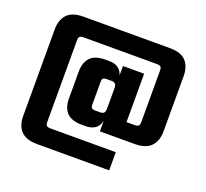

<svg xmlns="http://www.w3.org/2000/svg" viewBox="-120 -746 1053 981"><g transform="rotate(20 407.0 -255.5)"><path d="M247.1 -331.1Q247.1 -378.9 272.5 -406.5Q297.9 -434.1 355 -434.1H375Q405.8 -434.1 424.3 -420.7Q442.9 -407.2 449.7 -382.8V-434.1H564.9V-170.9H608.9Q624 -170.9 629.9 -176.5Q635.7 -182.1 635.7 -195.8V-478Q635.7 -492.2 629.9 -497.6Q624 -502.9 608.9 -502.9H210.9Q195.8 -502.9 189.9 -497.6Q184.1 -492.2 184.1 -478V-32.2Q184.1 -19 189.9 -13.4Q195.8 -7.8 210.9 -7.8H565.9V90.8H174.8Q113.8 90.8 85.9 61.5Q58.1 32.2 58.1 -19V-491.2Q58.1 -543 85.9 -572.5Q113.8 -602.1 174.8 -602.1H643.1Q705.1 -602.1 731.9 -572.5Q758.8 -543 758.8 -491.2V-190.9Q758.8 -140.1 731 -110.1Q703.1 -80.1 642.1 -80.1H453.1V-138.2Q447.8 -109.9 427.7 -95Q407.7 -80.1 375 -80.1H355Q297.9 -80.1 272.5 -107.4Q247.1 -134.8 247.1 -183.1ZM370.1 -318.8V-194.8Q370.1 -182.1 375.5 -177Q380.9 -171.9 394 -171.9H420.9Q435.1 -171.9 441.4 -178.5Q447.8 -185.1 447.8 -201.2V-313Q447.8 -329.1 441.4 -335.9Q435.1 -342.8 420.9 -342.8H394Q380.9 -342.8 375.5 -337.9Q370.1 -333 370.1 -318.8Z"/></g></svg>

Font: Akaash Gobhi
Style: Regular
Weight: 400
Designer: Kulbir Singh Thind, MD
Foundry: Punjab Online
Version: Version 1.200